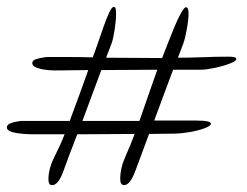

<svg xmlns="http://www.w3.org/2000/svg" viewBox="-27 -571 719 559"><path d="M125 -32Q118 -32 116 -37Q114 -42 114 -49Q114 -80 132 -115.5Q150 -151 161 -180H72Q40 -180 16.5 -184.5Q-7 -189 -7 -200Q-7 -208 3.5 -212Q14 -216 24.5 -217.5Q35 -219 35 -219H176Q190 -257 203.5 -293.5Q217 -330 230 -367L146 -366Q114 -365 90.5 -370.5Q67 -376 67 -387Q67 -395 77.5 -398.5Q88 -402 98.5 -403.5Q109 -405 109 -405Q142 -405 175.5 -405Q209 -405 243 -404Q250 -422 258.5 -447Q267 -472 275.5 -496Q284 -520 291.5 -535.5Q299 -551 304 -551Q309 -551 310 -544Q311 -537 311 -532Q311 -513 307 -486Q303 -459 298 -445L282 -403Q323 -403 363.5 -402.5Q404 -402 445 -402Q452 -420 461.5 -444.5Q471 -469 481 -493Q491 -517 500 -533Q509 -549 514 -550Q522 -550 522 -532Q522 -514 517 -486.5Q512 -459 507 -445L491 -403Q527 -403 564.5 -404.5Q602 -406 638 -406Q657 -406 660 -402Q661 -401 661 -399Q661 -393 641 -385.5Q621 -378 596.5 -373Q572 -368 558 -368H477Q465 -336 450.5 -297Q436 -258 422 -220H544Q587 -220 587 -211Q587 -204 567 -197Q547 -190 522.5 -186Q498 -182 484 -182L407 -181Q383 -117 367.5 -74.5Q352 -32 334 -32Q323 -32 323 -50Q323 -82 339 -117.5Q355 -153 365 -181L198 -180Q173 -116 158 -74Q143 -32 125 -32ZM213 -219H379Q392 -257 405 -294Q418 -331 431 -368L268 -367Q256 -335 241.5 -296Q227 -257 213 -219Z"/></svg>

Font: Bilbo
Style: Regular
Weight: 400
Designer: Robert E. Leuschke
Foundry: Robert E. Leuschke
Version: Version 1.100